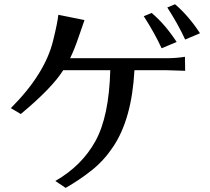

<svg xmlns="http://www.w3.org/2000/svg" viewBox="-20 -870 1009 924"><path d="M32.2 -349.6Q196.3 -513.7 235.4 -673.8Q256.8 -759.8 260.7 -798.8L386.7 -773.4Q377.9 -750 358.4 -691.9Q338.9 -633.8 317.4 -589.8H777.3Q829.1 -589.8 870.1 -596.7L871.1 -529.3Q793 -532.2 778.3 -532.2H627Q614.3 -295.9 523.4 -162.1Q480.5 -97.7 422.4 -51.3Q364.3 -4.9 295.9 34.2L246.1 1Q374 -72.3 439.5 -191.4Q504.9 -310.5 510.7 -532.2H284.2Q231.4 -447.3 80.1 -321.3ZM671.9 -792 710 -807.6Q775.4 -752 830.1 -668L757.8 -637.7Q724.6 -710 671.9 -792ZM785.2 -834 822.3 -849.6Q887.7 -793.9 942.4 -710L871.1 -679.7Q837.9 -752 785.2 -834Z"/></svg>

Font: GenEi LateMin P v2
Style: Medium
Weight: 500
Designer: o_tamon (Modified)
Foundry: o_tamon / Adobe Systems Incorporated / FONT 910 / Philipp H. Poll
Version: Version 2.1;Original Version 1.004